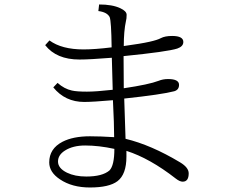

<svg xmlns="http://www.w3.org/2000/svg" viewBox="-20 -809 1040 855"><path d="M477.1 -598.1Q475.6 -715.3 468.3 -732.9Q457 -754.9 418 -759.8L421.4 -789.1Q480 -789.1 515.6 -772.5Q543.9 -759.3 543.9 -743.2Q543.9 -725.1 541 -715.8Q531.2 -670.9 531.2 -604Q609.4 -614.7 645.5 -623Q681.2 -630.9 696.3 -639.2Q714.8 -648.9 746.6 -648.9Q796.4 -648.9 796.4 -622.1Q796.4 -602.1 769.5 -592.8Q725.1 -578.6 530.3 -559.1Q530.3 -472.2 531.2 -416Q643.1 -432.6 686.5 -449.2Q705.6 -457 728.5 -457Q777.3 -457 777.3 -431.2Q777.3 -409.2 756.3 -402.8Q701.7 -388.2 533.2 -370.1Q536.6 -247.6 539.1 -190.9Q652.8 -163.6 782.2 -85.9Q820.3 -63 820.3 -37.1Q820.3 0 793.5 0Q780.3 0 762.2 -14.2Q647 -104 543 -137.2V-111.8Q543 -32.7 503.4 -2.4Q466.3 25.9 380.4 25.9Q300.8 25.9 247.1 -10.3Q199.2 -42 199.2 -85.9Q199.2 -147 258.3 -177.7Q305.7 -202.1 380.4 -202.1Q426.3 -202.1 488.3 -198.2Q488.3 -255.4 482.9 -362.8Q393.6 -355 355 -355Q270 -355 217.3 -419.9L236.3 -439.9Q266.1 -413.1 300.3 -405.8Q321.8 -400.9 367.2 -400.9Q407.7 -400.9 481.9 -409.2L478 -551.8Q379.4 -543.9 334 -543.9Q231.4 -543.9 181.2 -607.9L200.2 -628.9Q254.9 -588.9 352.1 -588.9Q401.9 -588.9 477.1 -598.1ZM489.3 -146Q419.9 -161.1 359.4 -161.1Q304.7 -161.1 269.5 -138.7Q238.3 -119.1 238.3 -89.8Q238.3 -59.6 278.3 -40Q313.5 -22.9 364.3 -22.9Q435.5 -22.9 467.3 -49.8Q489.3 -71.8 489.3 -146Z"/></svg>

Font: I.MingCP
Style: Regular
Weight: 400
Designer: I.Font Project
Version: Version 8.000; Sep 06, 2022